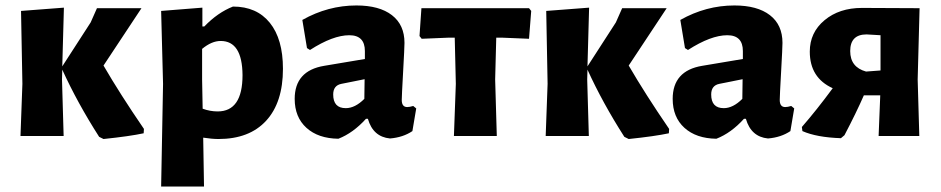

<svg xmlns="http://www.w3.org/2000/svg" viewBox="-20 -498 3444 703"><path d="M55 0 62 -191 57 -458 214 -470 208 -255 312 -416 335 -468H498L359 -258Q420 -153 507 -26L506 -10Q455 1 359 11L343 3Q263 -122 208 -243L207 -207L213 0Z M721 -470V-401H728Q777 -452 833 -474Q920 -474 968 -414.5Q1016 -355 1016 -246Q1016 -123 954.5 -56Q893 11 780 11Q756 11 724 6L727 185H570L577 -191L570 -458ZM720 -207 722 -100Q749 -90 777 -90Q868 -90 868 -223Q867 -348 788 -348Q755 -348 720 -319Z M1285 -478Q1369 -478 1415 -442.5Q1461 -407 1461 -341Q1461 -324 1456 -235Q1451 -146 1451 -132Q1451 -106 1471 -106Q1480 -106 1493 -110L1504 -101L1490 -18Q1456 5 1408 9Q1346 3 1327 -63H1320Q1273 -11 1219 10Q1145 9 1102 -30Q1059 -69 1059 -136Q1059 -239 1167 -257L1316 -282V-311Q1316 -369 1259 -369Q1199 -369 1115 -315L1104 -322L1087 -425Q1181 -478 1285 -478ZM1315 -208 1230 -191Q1200 -185 1200 -152Q1200 -102 1246 -102Q1280 -102 1314 -136Z M1642 0 1649 -191 1645 -360H1620L1524 -356L1516 -366L1523 -468H1917L1925 -458L1917 -356L1821 -360H1797L1793 -207L1799 0Z M1978 0 1985 -191 1980 -458 2137 -470 2131 -255 2235 -416 2258 -468H2421L2282 -258Q2343 -153 2430 -26L2429 -10Q2378 1 2282 11L2266 3Q2186 -122 2131 -243L2130 -207L2136 0Z M2669 -478Q2753 -478 2799 -442.5Q2845 -407 2845 -341Q2845 -324 2840 -235Q2835 -146 2835 -132Q2835 -106 2855 -106Q2864 -106 2877 -110L2888 -101L2874 -18Q2840 5 2792 9Q2730 3 2711 -63H2704Q2657 -11 2603 10Q2529 9 2486 -30Q2443 -69 2443 -136Q2443 -239 2551 -257L2700 -282V-311Q2700 -369 2643 -369Q2583 -369 2499 -315L2488 -322L2471 -425Q2565 -478 2669 -478ZM2699 -208 2614 -191Q2584 -185 2584 -152Q2584 -102 2630 -102Q2664 -102 2698 -136Z M3059 8Q2970 5 2918 -18L2916 -33Q2970 -95 3029 -175Q2945 -213 2945 -309Q2945 -379 2999 -424Q3053 -469 3136 -469L3347 -468L3340 -207L3346 0H3197L3203 -149H3143Q3116 -87 3072 -3ZM3093 -311Q3093 -252 3151 -236L3204 -240V-369L3153 -372Q3093 -372 3093 -311Z"/></svg>

Font: Alegreya Sans SC ExtraBold
Style: Regular
Weight: 800
Designer: Juan Pablo del Peral
Foundry: Huerta Tipografica
Version: Version 2.007